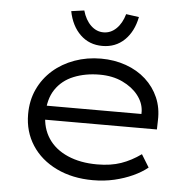

<svg xmlns="http://www.w3.org/2000/svg" viewBox="-53 -796 861 859"><g transform="rotate(5 377.5 -366.5)"><path d="M395 10Q303 10 231.5 -24.5Q160 -59 120.5 -120Q81 -181 81 -259Q81 -321 104.5 -371.5Q128 -422 169.5 -458.5Q211 -495 266.5 -515Q322 -535 385 -535Q445 -535 497 -516.5Q549 -498 586.5 -464Q624 -430 644 -384Q664 -338 662 -282L661 -241H144L133 -304H604L586 -293V-317Q584 -355 558 -388Q532 -421 487.5 -442Q443 -463 385 -463Q321 -463 269 -442Q217 -421 187.5 -377Q158 -333 158 -264Q158 -203 188 -157.5Q218 -112 275 -87Q332 -62 408 -62Q469 -62 515 -78Q561 -94 604 -125L639 -68Q612 -46 574 -28.5Q536 -11 491 -0.5Q446 10 395 10ZM385 -592Q326 -592 286 -630.5Q246 -669 233 -735L291 -743Q303 -701 328 -677Q353 -653 385 -653Q417 -653 442 -677Q467 -701 479 -743L537 -735Q524 -669 484 -630.5Q444 -592 385 -592Z"/></g></svg>

Font: Lexend Giga Light
Style: Regular
Weight: 300
Version: Version 1.007